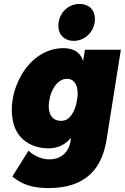

<svg xmlns="http://www.w3.org/2000/svg" viewBox="-20 -773 635 977"><path d="M355 -565C414 -565 463 -614 463 -677C463 -723 432 -753 385 -753C327 -753 277 -707 277 -641C277 -596 308 -565 355 -565ZM412 -520 403 -463C390 -502 361 -528 302 -528C218 -528 139 -478 89 -391C66 -351 50 -306 44 -264C41 -248 40 -231 40 -215C40 -191 43 -168 48 -147C74 -45 165 -18 226 -18C279 -18 316 -41 341 -72L339 -55C329 8 283 38 232 38C194 38 156 22 125 -6L43 125C91 166 146 184 227 184C415 184 498 87 522 -61L595 -520ZM350 -198C334 -169 314 -158 290 -158C261 -158 241 -174 233 -198C230 -207 228 -219 228 -231C228 -241 229 -251 231 -262C235 -291 245 -313 257 -332C275 -358 296 -372 321 -372C346 -372 363 -357 371 -331C374 -318 376 -302 375 -284L368 -244C364 -228 359 -212 350 -198Z"/></svg>

Font: Arthouse Owned Black
Style: Italic
Weight: 900
Italic angle: -10°
Designer: Jeremy Tribby
Foundry: Tribby Type
Version: Version 1.000;PS 001.000;hotconv 1.0.88;makeotf.lib2.5.64775